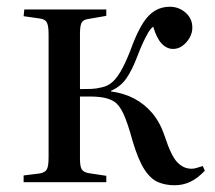

<svg xmlns="http://www.w3.org/2000/svg" viewBox="-20 -540 637 569"><path d="M497 9Q471 9 449 0Q427 -9 408.5 -37Q390 -65 373 -122Q358 -177 345.5 -203.5Q333 -230 317.5 -239.5Q302 -249 279 -252Q264 -254 247.5 -254Q231 -254 217 -254V-70Q217 -47 222 -38.5Q227 -30 242 -27L295 -19V0H50V-20L98 -26Q114 -29 119 -38.5Q124 -48 124 -74V-438Q124 -463 119 -473Q114 -483 99 -485L50 -492L52 -512H295V-493L243 -484Q227 -482 222 -473Q217 -464 217 -440V-276Q236 -276 250.5 -276.5Q265 -277 281 -281Q301 -285 315.5 -299Q330 -313 344 -340Q358 -367 373 -408Q388 -447 404 -472Q420 -497 439.5 -508.5Q459 -520 483 -520Q510 -520 530 -502.5Q550 -485 550 -458Q550 -442 541.5 -427.5Q533 -413 520.5 -404Q508 -395 493 -395Q474 -395 459 -411Q444 -427 434 -461Q426 -455 419 -443Q412 -431 404 -414Q396 -397 387 -373Q371 -331 354 -307Q337 -283 309 -271V-269Q347 -264 377.5 -248Q408 -232 431 -205Q454 -178 468 -137Q487 -78 505.5 -59Q524 -40 547 -40Q555 -40 561.5 -42Q568 -44 581 -48L587 -34Q566 -12 544.5 -1.5Q523 9 497 9Z"/></svg>

Font: Literata 60pt
Style: Regular
Weight: 400
Designer: Latin by Veronika Burian and Jose Scaglione. Greek by Irene Vlachou. Cyrillic by Vera Evstafieva.
Foundry: TypeTogether
Version: Version 3.002